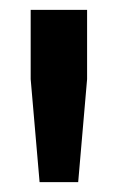

<svg xmlns="http://www.w3.org/2000/svg" viewBox="-20 -732 238 388"><path d="M138 -364H60L42 -572V-712H156V-572Z"/></svg>

Font: Metropolitano
Style: Bold
Weight: 700
Designer: Fonts by Alex Slobzheninov & Chris M. Simpson / Changes by Cristiano Sobral
Foundry: Fonts by Alex Slobzheninov & Chris M. Simpson / Changes by Cristiano Sobral
Version: Version 1.00;August 30, 2020;FontCreator 13.0.0.2681 64-bit